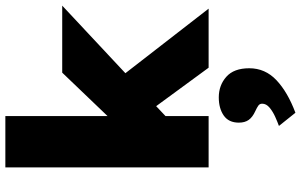

<svg xmlns="http://www.w3.org/2000/svg" viewBox="-218 -562 1096 699"><g transform="rotate(-90 329.5 -212.0)"><path d="M70 0V-740H257V-368L415 -533H659L413 -303L648 0H433L293 -191L257 -157V0ZM269 316 221 256Q235 251 254 242.5Q273 234 287.5 222Q302 210 302 195Q302 186 295 181Q288 176 275 170Q253 160 243 146Q233 132 233 110Q233 73 259 55Q285 37 325 37Q369 37 400 64.5Q431 92 431 148Q431 206 387.5 247Q344 288 269 316Z"/></g></svg>

Font: Lexend Deca ExtraBold
Style: Regular
Weight: 800
Designer: Bonnie Shaver-Troup, Thomas Jockin
Foundry: Lexend
Version: Version 1.008; ttfautohint (v1.8.4.7-5d5b)